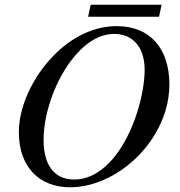

<svg xmlns="http://www.w3.org/2000/svg" viewBox="-20 -777 762 815"><path d="M666 -757H365L354 -706H655ZM699 -418C699 -570 618 -667 474 -666C389 -666 306 -629 237 -569C133 -478 60 -338 60 -216C60 -67 148 18 278 18C352 18 427 -9 492 -53C611 -133 699 -272 699 -418ZM594 -481C594 -379 549 -214 465 -110C419 -54 362 -15 295 -15C211 -15 165 -75 165 -184C165 -284 206 -417 279 -516C328 -582 391 -633 465 -633C545 -633 594 -575 594 -481Z"/></svg>

Font: XITS
Style: Italic
Weight: 400
Italic angle: -16.33°
Designer: MicroPress Inc., with final additions and corrections provided by Coen Hoffman, Elsevier (retired)
Version: Version 1.107